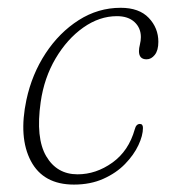

<svg xmlns="http://www.w3.org/2000/svg" viewBox="-20 -478 449 505"><path d="M287.5 -435.5Q241.5 -435.5 199 -405.5Q156.5 -375.5 126.2 -324.2Q96 -273 87 -209.5Q73.5 -115 101.5 -67.2Q129.5 -19.5 184 -19.5Q232.5 -19.5 275.5 -50.2Q318.5 -81 334.5 -138Q338 -152 348 -152Q356 -152 356 -141.5Q356 -121.5 344 -96Q332 -70.5 309 -46.8Q286 -23 252 -7.8Q218 7.5 174.5 7.5Q94 7.5 61.2 -54.5Q28.5 -116.5 49.5 -215.5Q64 -283 100 -337.8Q136 -392.5 187 -425Q238 -457.5 297.5 -457.5Q346 -457.5 371.2 -431Q396.5 -404.5 396.5 -368Q396.5 -345.5 387.2 -333.8Q378 -322 365.5 -322Q345.5 -322 345.5 -343.5Q345.5 -351 348 -361Q350.5 -371 350.5 -380.5Q350.5 -404.5 333.8 -420Q317 -435.5 287.5 -435.5Z"/></svg>

Font: Fraunces 9pt S050 Thin
Style: Italic
Weight: 100
Italic angle: -16°
Version: Version 1.000; ttfautohint (v1.8.3)